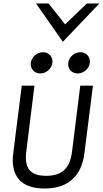

<svg xmlns="http://www.w3.org/2000/svg" viewBox="-20 -1072 591 1103"><path d="M372 -711C368 -677 392 -650 426 -650C460 -650 492 -677 496 -711C500 -745 476 -772 442 -772C408 -772 376 -745 372 -711ZM157 -711C153 -677 177 -650 211 -650C245 -650 277 -677 281 -711C285 -745 261 -772 227 -772C193 -772 161 -745 157 -711ZM441 -580 394 -202C382 -107 339 -62 245 -62C151 -62 119 -108 131 -202L178 -580H105L56 -192C39 -58 103 11 236 11C369 11 448 -58 465 -192L514 -580ZM187 -1052 341 -832 551 -1052H479L354 -932L259 -1052Z"/></svg>

Font: Charger
Style: It
Weight: 400
Designer: Jasper
Foundry: Cannot Into Space Fonts
Version: Version 0.98